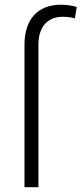

<svg xmlns="http://www.w3.org/2000/svg" viewBox="-20 -780 340 800"><path d="M140.1 -593.8C140.1 -667.5 177.7 -710 240.7 -710C263.7 -710 277.8 -707.5 292 -703.6L299.8 -751C278.3 -757.3 256.3 -760.3 233.4 -760.3C139.2 -760.3 82 -701.2 82 -593.8V0H140.1Z"/></svg>

Font: Vazirmatn ExtraLight
Style: Regular
Weight: 200
Designer: Saber Rastikerdar
Foundry: Saber Rastikerdar
Version: Version 33.003